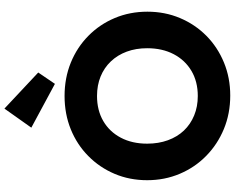

<svg xmlns="http://www.w3.org/2000/svg" viewBox="-114 -908 1035 846"><g transform="rotate(-90 403.0 -485.5)"><path d="M404.5 12Q325 12 257.2 -16Q189.5 -44 138.8 -93.8Q88 -143.5 59.8 -210.2Q31.5 -277 31.5 -354Q31.5 -431.5 59.5 -497.5Q87.5 -563.5 137.8 -613.2Q188 -663 255.5 -690.5Q323 -718 402.5 -718Q482 -718 549.5 -690.5Q617 -663 667.5 -613.2Q718 -563.5 746 -497Q774 -430.5 774 -353Q774 -276 746 -209.5Q718 -143 667.8 -93.2Q617.5 -43.5 550.2 -15.8Q483 12 404.5 12ZM402.5 -131Q466 -131 513.2 -159Q560.5 -187 586.8 -237.2Q613 -287.5 613 -354Q613 -403.5 598 -444Q583 -484.5 555 -514Q527 -543.5 488.5 -559.2Q450 -575 402.5 -575Q339.5 -575 292.2 -547.5Q245 -520 218.8 -470.2Q192.5 -420.5 192.5 -354Q192.5 -304 207.5 -262.8Q222.5 -221.5 250.2 -192.2Q278 -163 316.8 -147Q355.5 -131 402.5 -131ZM456 -760.5 263 -864.5 347 -983 506 -834Z"/></g></svg>

Font: Outfit Thin
Style: Regular
Weight: 100
Designer: Rodrigo Fuenzalida
Foundry: fragTYPE
Version: Version 1.000